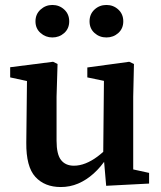

<svg xmlns="http://www.w3.org/2000/svg" viewBox="-20 -740 649 774"><path d="M225 14Q160 14 122.5 -27Q85 -68 86 -165L89 -437L118 -407L21 -428V-469L194 -491L212 -482L208 -350V-173Q208 -118 226 -95Q244 -72 278 -72Q301 -72 325 -81.5Q349 -91 372.5 -108.5Q396 -126 417 -148L432 -104H411Q387 -67 357.5 -40.5Q328 -14 295 0Q262 14 225 14ZM408 9 398 -107 396 -108 399 -414 332 -428V-468L501 -491L520 -482L517 -350V-57L581 -43V0ZM191 -589Q164 -589 143.5 -607Q123 -625 123 -654Q123 -683 143.5 -701.5Q164 -720 191 -720Q219 -720 239 -701.5Q259 -683 259 -654Q259 -625 239 -607Q219 -589 191 -589ZM409 -589Q381 -589 361 -607Q341 -625 341 -654Q341 -683 361 -701.5Q381 -720 409 -720Q437 -720 457 -701.5Q477 -683 477 -654Q477 -625 457 -607Q437 -589 409 -589Z"/></svg>

Font: Source Serif 4 18pt SemiBold
Style: Regular
Weight: 600
Designer: Frank Grießhammer
Foundry: Adobe Systems Incorporated
Version: Version 4.004;hotconv 1.0.116;makeotfexe 2.5.65601